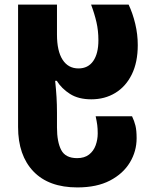

<svg xmlns="http://www.w3.org/2000/svg" viewBox="-20 -569 667 839"><path d="M318 250Q193 250 126 180Q59 110 59 -14V-549H229V-418Q229 -346 253.5 -308Q278 -270 323 -270Q365 -270 387.5 -302.5Q410 -335 410 -393Q410 -435 401.5 -472Q393 -509 378 -549H542Q560 -511 571 -465Q582 -419 582 -372Q582 -297 556 -244Q530 -191 484 -163Q438 -135 379 -135Q323 -135 286 -158.5Q249 -182 228 -216H221Q225 -178 227 -145Q229 -112 229 -77V-12Q229 51 247.5 86.5Q266 122 317 122Q349 122 369 106.5Q389 91 398 66Q407 41 407 14Q407 -7 405 -22.5Q403 -38 398 -61H557Q567 -40 572 -19.5Q577 1 577 35Q577 92 547.5 141Q518 190 460.5 220Q403 250 318 250Z"/></svg>

Font: Noto Sans Georgian ExtraBold
Style: Regular
Weight: 800
Designer: Monotype Design Team, Akaki Razmadze
Foundry: Google LLC
Version: Version 2.005; ttfautohint (v1.8.4.7-5d5b)